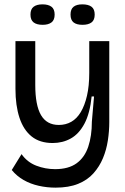

<svg xmlns="http://www.w3.org/2000/svg" viewBox="-20 -705 576 882"><path d="M235 157Q196 157 158 148.5Q120 140 88.5 122Q57 104 34 76L79 3Q105 40 146.5 56Q188 72 233 72Q295 72 332 45Q369 18 385.5 -31.5Q402 -81 402 -146L412 -262H401Q393 -184 368 -137Q343 -90 305.5 -69Q268 -48 222 -48Q163 -48 125.5 -78Q88 -108 69.5 -164Q51 -220 51 -297V-516H142V-315Q142 -221 168.5 -176Q195 -131 250 -131Q282 -131 307.5 -145.5Q333 -160 351 -190Q369 -220 379.5 -265Q390 -310 390 -370V-516H482V-144Q482 -103 475.5 -60Q469 -17 453 21.5Q437 60 409.5 91Q382 122 339 139.5Q296 157 235 157ZM359 -591Q332 -591 318 -602Q304 -613 304 -638Q304 -663 318 -674Q332 -685 358 -685Q386 -685 400.5 -674Q415 -663 415 -638Q415 -613 400.5 -602Q386 -591 359 -591ZM176 -591Q149 -591 134.5 -602Q120 -613 120 -638Q120 -663 134.5 -674Q149 -685 175 -685Q202 -685 216.5 -674Q231 -663 231 -638Q231 -613 216.5 -602Q202 -591 176 -591Z"/></svg>

Font: Bricolage Grotesque 72pt
Style: Regular
Weight: 400
Version: Version 1.001;gftools[0.9.33.dev8+g029e19f]